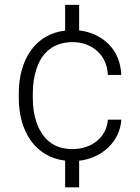

<svg xmlns="http://www.w3.org/2000/svg" viewBox="-20 -664 585 803"><path d="M284.2 -40.5C243.7 -40.5 211.4 -50.8 187 -70.8C137.7 -110.8 117.2 -179.2 117.2 -253.9V-274.4C117.2 -312 122.6 -346.7 133.8 -379.4C155.8 -443.8 203.6 -487.8 283.7 -487.8C323.2 -487.8 357.4 -475.6 385.7 -451.2C413.6 -426.8 428.7 -393.1 431.2 -350.6H487.3C484.9 -403.3 467.3 -446.3 434.6 -479C401.9 -511.7 360.4 -531.2 311 -536.6V-643.6H252.4V-536.1C125.5 -521.5 58.6 -411.6 58.6 -274.4V-253.9C58.6 -117.2 125 -7.8 252.4 7.8V119.6H311V8.3C406.2 -2.4 482.4 -72.3 487.3 -163.6H431.2C425.3 -84 356.9 -40.5 284.2 -40.5Z"/></svg>

Font: Vazirmatn ExtraLight
Style: Regular
Weight: 200
Designer: Saber Rastikerdar
Foundry: Saber Rastikerdar
Version: Version 33.003